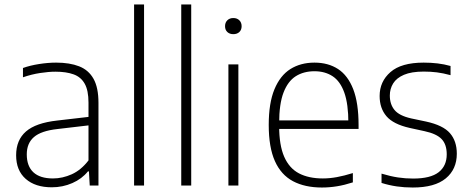

<svg xmlns="http://www.w3.org/2000/svg" viewBox="-20 -828 2098 857"><path d="M211 8Q137.5 8 94.8 -29.5Q52 -67 52 -135Q52 -203 96 -241.2Q140 -279.5 235.5 -290L395 -308.5L398 -271L236 -252Q163.5 -244 131.5 -216.2Q99.5 -188.5 99.5 -139Q99.5 -86.5 129 -59Q158.5 -31.5 216.5 -31.5Q259 -31.5 300.5 -50.2Q342 -69 375 -112V-370Q375 -424.5 358 -454.5Q341 -484.5 308.2 -496.2Q275.5 -508 228 -508Q197.5 -508 159.5 -502.2Q121.5 -496.5 82.5 -483V-524.5Q114.5 -536 154.5 -542.2Q194.5 -548.5 230.5 -548.5Q291 -548.5 333.2 -532Q375.5 -515.5 397.5 -476.2Q419.5 -437 419.5 -369V0H380.5L377 -63H372.5Q345.5 -29.5 302.8 -10.8Q260 8 211 8Z M578.5 0V-808H623V0Z M789 0V-808H833.5V0Z M999.5 0V-540.5H1044V0ZM1021.5 -675.5Q1005 -675.5 994.8 -685Q984.5 -694.5 984.5 -711Q984.5 -727.5 994.8 -737.5Q1005 -747.5 1021.5 -747.5Q1038 -747.5 1048.2 -737.5Q1058.5 -727.5 1058.5 -711Q1058.5 -694.5 1048.2 -685Q1038 -675.5 1021.5 -675.5Z M1417 9Q1341 9 1287.8 -19.2Q1234.5 -47.5 1207 -109Q1179.5 -170.5 1179.5 -270.5Q1179.5 -368 1205 -429.5Q1230.5 -491 1276.2 -519.8Q1322 -548.5 1383.5 -548.5Q1445 -548.5 1489 -519.8Q1533 -491 1556.8 -429.5Q1580.5 -368 1580.5 -270V-252.5H1202V-290.5H1549.5L1535 -278Q1535 -363.5 1517 -414.2Q1499 -465 1465 -487.5Q1431 -510 1383.5 -510Q1335.5 -510 1300.2 -487.8Q1265 -465.5 1245.5 -414.8Q1226 -364 1226 -278V-265.5Q1226 -180 1248.5 -128.5Q1271 -77 1314.5 -54.2Q1358 -31.5 1421 -31.5Q1451.5 -31.5 1484 -37.5Q1516.5 -43.5 1555 -55.5V-14Q1518 -2 1484.2 3.5Q1450.5 9 1417 9Z M1822.5 9Q1784.5 9 1750.5 4Q1716.5 -1 1683 -11.5V-53Q1723 -41 1756.2 -36Q1789.5 -31 1824 -31Q1901.5 -31 1937.8 -59.2Q1974 -87.5 1974 -139Q1974 -183.5 1951.2 -207.2Q1928.5 -231 1875 -242.5L1808.5 -257Q1735.5 -273.5 1705 -309.2Q1674.5 -345 1674.5 -399.5Q1674.5 -464 1722.8 -506.2Q1771 -548.5 1871 -548.5Q1903.5 -548.5 1933 -545Q1962.5 -541.5 1991 -533.5V-492.5Q1958 -501.5 1930.2 -505Q1902.5 -508.5 1871.5 -508.5Q1816.5 -508.5 1783.2 -494.2Q1750 -480 1735 -455.8Q1720 -431.5 1720 -401.5Q1720 -362.5 1741 -337Q1762 -311.5 1815 -299.5L1881.5 -285.5Q1957.5 -269 1988.2 -233.8Q2019 -198.5 2019 -142Q2019 -72.5 1969.8 -31.8Q1920.5 9 1822.5 9Z"/></svg>

Font: Encode Sans Condensed Thin ExtraLight
Style: Regular
Weight: 250
Version: Version 3.002